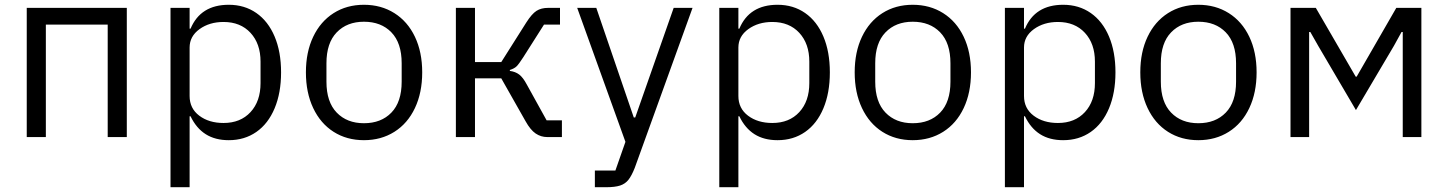

<svg xmlns="http://www.w3.org/2000/svg" viewBox="-20 -574 6063 804"><path d="M92 0V-541H511V0H431V-471H172V0Z M694 210V-541H774V-454H778Q820 -554 938 -554Q1004 -554 1053.5 -519.5Q1103 -485 1130 -421Q1157 -357 1157 -271Q1157 -185 1130 -120.5Q1103 -56 1053.5 -21.5Q1004 13 938 13Q881 13 841.5 -12Q802 -37 778 -87H774V210ZM1071 -226V-316Q1071 -391 1029 -436.5Q987 -482 916 -482Q857 -482 815.5 -452Q774 -422 774 -375V-172Q774 -120 814.5 -89.5Q855 -59 916 -59Q987 -59 1029 -104.5Q1071 -150 1071 -226Z M1261 -271Q1261 -356 1291.5 -420Q1322 -484 1377 -519Q1432 -554 1504 -554Q1576 -554 1631.5 -519Q1687 -484 1717.5 -420Q1748 -356 1748 -271Q1748 -186 1717.5 -121.5Q1687 -57 1631.5 -22Q1576 13 1504 13Q1432 13 1377 -22Q1322 -57 1291.5 -121.5Q1261 -186 1261 -271ZM1662 -232V-309Q1662 -394 1619 -438.5Q1576 -483 1504 -483Q1433 -483 1390 -438.5Q1347 -394 1347 -309V-232Q1347 -147 1390 -102.5Q1433 -58 1504 -58Q1576 -58 1619 -102.5Q1662 -147 1662 -232Z M1889 -541H1969V-314H2079L2184 -480Q2207 -516 2226.5 -528.5Q2246 -541 2275 -541H2325V-471H2258L2171 -334Q2153 -306 2143.5 -296.5Q2134 -287 2115 -281V-277Q2138 -274 2154 -262Q2170 -250 2186 -220L2269 -70H2333V0H2272Q2245 0 2223 -15Q2201 -30 2181 -66L2079 -246H1969V0H1889Z M2471 210V140H2557L2599 20L2397 -541H2477L2634 -82H2640L2801 -541H2880L2638 129Q2625 162 2611.5 179Q2598 196 2576.5 203Q2555 210 2517 210Z M2992 210V-541H3072V-454H3076Q3118 -554 3236 -554Q3302 -554 3351.5 -519.5Q3401 -485 3428 -421Q3455 -357 3455 -271Q3455 -185 3428 -120.5Q3401 -56 3351.5 -21.5Q3302 13 3236 13Q3179 13 3139.5 -12Q3100 -37 3076 -87H3072V210ZM3369 -226V-316Q3369 -391 3327 -436.5Q3285 -482 3214 -482Q3155 -482 3113.5 -452Q3072 -422 3072 -375V-172Q3072 -120 3112.5 -89.5Q3153 -59 3214 -59Q3285 -59 3327 -104.5Q3369 -150 3369 -226Z M3559 -271Q3559 -356 3589.5 -420Q3620 -484 3675 -519Q3730 -554 3802 -554Q3874 -554 3929.5 -519Q3985 -484 4015.5 -420Q4046 -356 4046 -271Q4046 -186 4015.5 -121.5Q3985 -57 3929.5 -22Q3874 13 3802 13Q3730 13 3675 -22Q3620 -57 3589.5 -121.5Q3559 -186 3559 -271ZM3960 -232V-309Q3960 -394 3917 -438.5Q3874 -483 3802 -483Q3731 -483 3688 -438.5Q3645 -394 3645 -309V-232Q3645 -147 3688 -102.5Q3731 -58 3802 -58Q3874 -58 3917 -102.5Q3960 -147 3960 -232Z M4188 210V-541H4268V-454H4272Q4314 -554 4432 -554Q4498 -554 4547.5 -519.5Q4597 -485 4624 -421Q4651 -357 4651 -271Q4651 -185 4624 -120.5Q4597 -56 4547.5 -21.5Q4498 13 4432 13Q4375 13 4335.5 -12Q4296 -37 4272 -87H4268V210ZM4565 -226V-316Q4565 -391 4523 -436.5Q4481 -482 4410 -482Q4351 -482 4309.5 -452Q4268 -422 4268 -375V-172Q4268 -120 4308.5 -89.5Q4349 -59 4410 -59Q4481 -59 4523 -104.5Q4565 -150 4565 -226Z M4755 -271Q4755 -356 4785.5 -420Q4816 -484 4871 -519Q4926 -554 4998 -554Q5070 -554 5125.5 -519Q5181 -484 5211.5 -420Q5242 -356 5242 -271Q5242 -186 5211.5 -121.5Q5181 -57 5125.5 -22Q5070 13 4998 13Q4926 13 4871 -22Q4816 -57 4785.5 -121.5Q4755 -186 4755 -271ZM5156 -232V-309Q5156 -394 5113 -438.5Q5070 -483 4998 -483Q4927 -483 4884 -438.5Q4841 -394 4841 -309V-232Q4841 -147 4884 -102.5Q4927 -58 4998 -58Q5070 -58 5113 -102.5Q5156 -147 5156 -232Z M5462 0H5384V-541H5490L5657 -253H5661L5827 -541H5932V0H5854V-440H5849L5817 -382L5658 -113L5500 -382L5467 -440H5462Z"/></svg>

Font: IBM Plex Sans SC
Style: Regular
Weight: 400
Designer: Mike Abbink; Paul van der Laan; Pieter van Rosmalen; Eunyou Noh; Wujin Sim; Chorong Kim; Dohee Lee; Yejin We; Jinhee Kim
Foundry: Sandoll Inc.
Version: Version 1.000